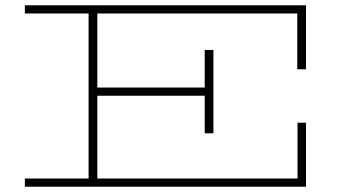

<svg xmlns="http://www.w3.org/2000/svg" viewBox="-20 -706 1322 726"><path d="M1104 -444V-655H348V-375H754V-517H787V-202H754V-344H348V-31H1105V-242H1137V0H74V-31H315V-655H74V-686H1137V-444Z"/></svg>

Font: BioRhyme Expanded ExtraLight
Style: Regular
Weight: 275
Width: 7
Designer: Aoife Mooney
Foundry: Aoife Mooney Type
Version: Version 1.000